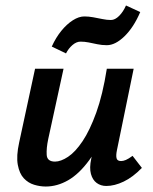

<svg xmlns="http://www.w3.org/2000/svg" viewBox="-20 -672 559 701"><path d="M147 9Q126 9 104.5 2.5Q83 -4 67 -21Q51 -38 45 -70Q39 -102 50 -152L108 -421H212L156 -164Q149 -131 150.5 -106.5Q152 -82 181 -82Q202 -82 228.5 -99.5Q255 -117 281.5 -156.5Q308 -196 331.5 -261Q355 -326 370 -421H429Q406 -303 374.5 -220.5Q343 -138 306 -87.5Q269 -37 229 -14Q189 9 147 9ZM368 7Q348 7 333 -4Q318 -15 312 -37Q306 -59 313 -92L383 -421H468L407 -124Q403 -105 405.5 -94.5Q408 -84 422 -84Q430 -84 439.5 -88Q449 -92 464 -103L498 -59Q465 -25 431.5 -9Q398 7 368 7ZM221 -477 169 -502Q184 -535 204 -559.5Q224 -584 246 -598Q268 -612 288 -612Q303 -612 320 -609Q337 -606 353.5 -602.5Q370 -599 385 -599Q400 -599 415 -614Q430 -629 440 -652L492 -628Q468 -572 434.5 -539.5Q401 -507 370 -507Q352 -507 335.5 -510.5Q319 -514 304 -517Q289 -520 274 -520Q259 -520 244.5 -507.5Q230 -495 221 -477Z"/></svg>

Font: Ysabeau
Style: Bold Italic
Weight: 700
Italic angle: -12°
Designer: Christian Thalmann (Catharsis Fonts)
Version: Version 2.002